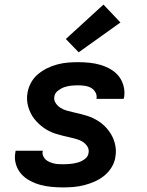

<svg xmlns="http://www.w3.org/2000/svg" viewBox="-20 -809 640 837"><path d="M255 8Q229 8 203.5 5.5Q178 3 154.5 -3.5Q131 -10 109 -22Q87 -34 71.5 -52Q56 -70 49 -94.5Q42 -119 47 -145Q47 -146 47.5 -148Q48 -150 48 -152H167Q167 -151 166.5 -150.5Q166 -150 166 -149Q164 -139 168 -129.5Q172 -120 179 -113.5Q186 -107 195.5 -103Q205 -99 214.5 -96.5Q224 -94 234.5 -93.5Q245 -93 255 -93Q271 -93 287 -94.5Q303 -96 319 -100.5Q335 -105 349.5 -115.5Q364 -126 366 -142Q369 -158 360.5 -171Q352 -184 339.5 -191.5Q327 -199 312.5 -203Q298 -207 283 -210.5Q268 -214 253 -217.5Q238 -221 224 -225.5Q210 -230 196.5 -236.5Q183 -243 171 -251.5Q159 -260 148.5 -270Q138 -280 129 -291.5Q120 -303 113.5 -316.5Q107 -330 103 -344Q99 -358 98 -373.5Q97 -389 100 -405Q104 -428 115.5 -449Q127 -470 145.5 -485.5Q164 -501 185.5 -511.5Q207 -522 229.5 -528Q252 -534 274.5 -536Q297 -538 320 -538Q345 -538 370 -535.5Q395 -533 418.5 -526Q442 -519 462.5 -507Q483 -495 497.5 -477Q512 -459 518.5 -434.5Q525 -410 521 -385Q520 -384 520 -382Q520 -380 519 -378H401Q401 -379 401 -379.5Q401 -380 401 -381Q403 -395 395.5 -407.5Q388 -420 376 -426.5Q364 -433 349.5 -435Q335 -437 320 -437Q305 -437 290 -435.5Q275 -434 260.5 -429Q246 -424 232.5 -413.5Q219 -403 217 -388Q214 -373 222.5 -360Q231 -347 243.5 -339Q256 -331 270.5 -327Q285 -323 300 -319.5Q315 -316 329.5 -312.5Q344 -309 358.5 -304.5Q373 -300 386.5 -293.5Q400 -287 412 -279Q424 -271 434.5 -261Q445 -251 454 -239Q463 -227 469.5 -214Q476 -201 480 -186.5Q484 -172 485 -156.5Q486 -141 483 -125Q480 -102 467 -80.5Q454 -59 435 -43.5Q416 -28 393.5 -18Q371 -8 348 -2Q325 4 301.5 6Q278 8 255 8ZM323 -581 267 -639 431 -789 505 -711Z"/></svg>

Font: Iosevka Curly Extended
Style: Bold Italic
Weight: 700
Width: 7
Italic angle: -9°
Monospace: yes
Designer: Belleve Invis
Foundry: Belleve Invis
Version: Version 11.1.0; ttfautohint (v1.8.3)